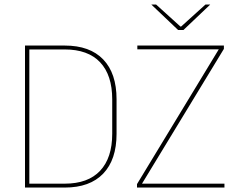

<svg xmlns="http://www.w3.org/2000/svg" viewBox="-20 -844 1084 864"><path d="M102.5 0V-17.5H271Q376 -17.5 430.5 -75.5Q485 -133.5 485 -242V-397Q485 -506 430.5 -563.8Q376 -621.5 271 -621.5H101.5V-639H271.5Q384.5 -639 444.5 -576.5Q504.5 -514 504.5 -397.5V-241.5Q504.5 -125.5 444.5 -62.8Q384.5 0 271.5 0ZM92.5 0V-639H112V0ZM990 -17.5V0H596.5V-15.5L964.5 -622H598V-639H987.5V-624L619 -17.5ZM781.5 -709 661.5 -823V-823.5H682.5L792 -724.5H795L904.5 -823.5H925.5V-823L805.5 -709Z"/></svg>

Font: Anek Latin Thin
Style: Regular
Weight: 250
Designer: Yesha Goshar
Foundry: Ek Type
Version: Version 1.003